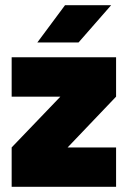

<svg xmlns="http://www.w3.org/2000/svg" viewBox="-20 -721 493 741"><path d="M124 -557H283L409 -701H231ZM25 0H428V-152H241L428 -348V-500H25V-348H213L25 -152Z"/></svg>

Font: Unageo
Style: ExtraBold
Weight: 800
Designer: Richard Sepsi
Foundry: Richard Sepsi
Version: Version 2.000